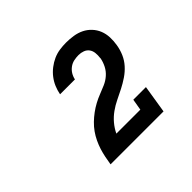

<svg xmlns="http://www.w3.org/2000/svg" viewBox="-124 -1007 849 849"><g transform="rotate(-45 300.0 -583.0)"><path d="M132 -323V-324Q135 -343 139 -363Q143 -383 149 -402Q155 -421 164 -440Q173 -459 185 -476Q197 -493 212.5 -508Q228 -523 245 -535.5Q262 -548 280.5 -558Q299 -568 318.5 -575.5Q338 -583 357.5 -591.5Q377 -600 393 -614Q409 -628 418.5 -646.5Q428 -665 432 -685Q432 -686 432 -687Q432 -688 432 -689Q434 -703 432.5 -718Q431 -733 423 -744Q415 -755 401.5 -760Q388 -765 373 -765Q359 -765 344.5 -762Q330 -759 317.5 -750Q305 -741 297 -728Q289 -715 286 -700H193Q197 -721 205 -740Q213 -759 226 -776Q239 -793 256.5 -806.5Q274 -820 293 -828.5Q312 -837 332.5 -840Q353 -843 373 -843Q396 -843 418.5 -839.5Q441 -836 460.5 -826.5Q480 -817 495 -801Q510 -785 518 -765Q526 -745 527 -722Q528 -699 524 -676Q520 -651 510 -628Q500 -605 483 -586Q466 -567 444.5 -552.5Q423 -538 400.5 -526.5Q378 -515 355 -504Q332 -493 311 -478Q290 -463 273.5 -443.5Q257 -424 246 -401H396L405 -454H484L463 -323Z"/></g></svg>

Font: Iosevka Curly Slab XBdExObl
Style: Regular
Weight: 800
Width: 7
Italic angle: -9°
Monospace: yes
Designer: Belleve Invis
Foundry: Belleve Invis
Version: Version 11.1.0; ttfautohint (v1.8.3)